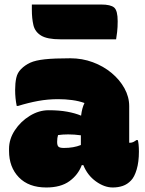

<svg xmlns="http://www.w3.org/2000/svg" viewBox="-20 -820 640 850"><path d="M552 -350V-188H556Q564 -188 571.5 -192Q579 -196 584 -200H590Q592 -195 593.5 -180.5Q595 -166 595 -149Q595 -103 585 -69.5Q575 -36 560 -21Q544 -4 523.5 3Q503 10 479 10Q442 10 404.5 -17Q367 -44 349 -89H342Q326 -46 287.5 -18Q249 10 185 10Q107 10 63.5 -35Q20 -80 20 -152V-161Q20 -204 45.5 -243Q71 -282 111.5 -307Q152 -332 195 -332Q242 -332 277.5 -325.5Q313 -319 339 -308Q343 -342 354 -364Q329 -373 299 -377Q269 -381 237 -381Q192 -381 148.5 -373Q105 -365 60 -351H54Q47 -385 47 -422Q47 -452 52 -475Q57 -498 73 -514Q91 -532 114 -542.5Q137 -553 178.5 -557.5Q220 -562 291 -562Q344 -562 391 -544.5Q438 -527 474 -497Q510 -467 531 -429Q552 -391 552 -350ZM233 -191Q233 -176 239 -170.5Q245 -165 263 -165Q306 -165 338 -178V-221Q324 -223 309.5 -224Q295 -225 282 -225Q258 -225 237 -222Q233 -210 233 -193ZM121 -800H428Q470 -800 485.5 -786.5Q501 -773 501 -726Q501 -699 498.5 -678Q496 -657 494 -646H247Q189 -646 162 -662.5Q135 -679 128 -708.5Q121 -738 121 -777Z"/></svg>

Font: Recursive Sn Csl St XBk
Style: Regular
Weight: 1000
Version: Version 1.079;hotconv 1.0.112;makeotfexe 2.5.65598; ttfautoh